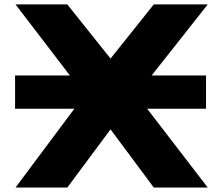

<svg xmlns="http://www.w3.org/2000/svg" viewBox="-20 -845 1003 865"><path d="M47.9 -355V-504.9H294.9L49.8 -825.2H283.2L478 -581.1L672.9 -825.2H916L663.1 -504.9H908.2V-355H643.1L916 0H672.9L478 -262.2L283.2 0H49.8L314.9 -355Z"/></svg>

Font: Hussar Preview
Style: Bold
Weight: 700
Foundry: Cannot Into Space Fonts, PlusOne Fonts
Version: Version 2.29RC2 "Millennial"